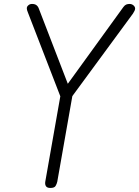

<svg xmlns="http://www.w3.org/2000/svg" viewBox="-20 -951 706 974"><path d="M235.5 2.5Q219.5 2.5 213.5 -6Q207.5 -14.5 209.5 -28.5L286 -462.5L122 -886.5Q118.5 -896 117.2 -899.8Q116 -903.5 116 -909Q116 -917.5 123.8 -924.2Q131.5 -931 142.5 -931Q157 -931 165.2 -924.5Q173.5 -918 177.5 -906L324 -526L606 -915.5Q613 -925 620.5 -928Q628 -931 638 -931Q645 -931 651.2 -927.8Q657.5 -924.5 661.5 -919.2Q665.5 -914 665.5 -907.5Q665.5 -898.5 654.5 -882L347 -463.5L270.5 -29Q268 -18 262 -7.8Q256 2.5 235.5 2.5Z"/></svg>

Font: Edu AU VIC WA NT Hand
Style: Regular
Weight: 400
Designer: Tina and Corey Anderson, Eben Sorkin, Mirko Velimirovic
Foundry: Google for Education
Version: Version 1.001